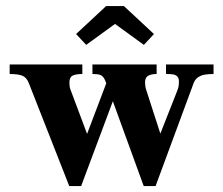

<svg xmlns="http://www.w3.org/2000/svg" viewBox="-20 -630 751 646"><path d="M291 -381V-413H507V-381Q489 -381 478.5 -375.2Q468 -369.5 468 -352Q468 -347.5 469 -340.2Q470 -333 471.5 -329L519.5 -180.5L575.5 -322.5Q579.5 -332.5 580.8 -339.2Q582 -346 582 -356Q582 -367.5 576.2 -373Q570.5 -378.5 561.8 -379.8Q553 -381 538.5 -381V-413H698.5V-381Q682 -381 669.5 -379Q657 -377 646.5 -370Q636 -363 631 -349L503.5 -4H463.5L338 -349Q332.5 -364 327.5 -370.2Q322.5 -376.5 314.8 -378.8Q307 -381 291 -381ZM12.5 -381V-413H257V-381Q235 -381 224.2 -375.5Q213.5 -370 213.5 -352Q213.5 -337.5 217 -329L273 -179.5L339.5 -355L382 -349L253 -4H213L77.5 -349Q70 -369 55.8 -375Q41.5 -381 12.5 -381ZM498 -515.5 464 -479 367 -549.5 270 -479 236 -515.5 337 -609.5H397Z"/></svg>

Font: Didactic
Style: Regular
Weight: 400
Designer: Tyler Finck
Foundry: Etcetera Type Co
Version: Version 3.007;FEAKit 1.0